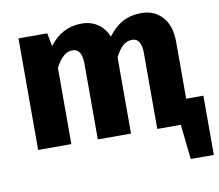

<svg xmlns="http://www.w3.org/2000/svg" viewBox="-79 -641 1025 900"><g transform="rotate(-10 434.0 -191.0)"><path d="M868 -116V166H758L740 0H628V-361Q628 -432 584 -432Q559 -432 540 -415Q521 -398 503 -363V0H345V-361Q345 -432 300 -432Q276 -432 256.5 -414.5Q237 -397 219 -363V0H61V-531H198L210 -468Q240 -508 278 -528Q316 -548 364 -548Q408 -548 440.5 -526Q473 -504 489 -464Q521 -507 559.5 -527.5Q598 -548 648 -548Q710 -548 748 -505.5Q786 -463 786 -388V-116Z"/></g></svg>

Font: Fira Sans BGR
Style: Bold
Weight: 700
Designer: bBox Type GmbH & Carrois Corporate GbR & Edenspiekermann AG
Foundry: bBox Type GmbH & Carrois Corporate GbR & Edenspiekermann AG
Version: Version 4.301